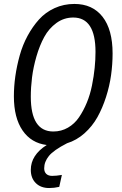

<svg xmlns="http://www.w3.org/2000/svg" viewBox="-20 -719 614 965"><path d="M316.9 1Q249.5 35.6 225.8 64.9Q202.1 94.2 202.1 127Q202.1 145 212.6 155Q223.1 165 242.2 165Q262.7 165 291 160.2L277.8 220.2Q252 226.1 227.1 226.1Q185.1 226.1 159.9 201.2Q134.8 176.3 134.8 134.8Q134.8 60.5 214.8 9.8Q136.7 0 93.3 -63.5Q49.8 -127 49.8 -234.9Q49.8 -284.7 57.1 -336.2Q64.5 -387.7 79.1 -440.4Q93.8 -493.2 118.7 -539.1Q143.6 -585 176 -621.1Q208.5 -657.2 254.4 -678.2Q300.3 -699.2 354 -699.2Q444.8 -699.2 495.4 -634.8Q545.9 -570.3 545.9 -450.2Q545.9 -396.5 538.3 -341.8Q530.8 -287.1 512.9 -231.4Q495.1 -175.8 469.5 -129.9Q443.8 -84 404.3 -48.8Q364.7 -13.7 316.9 1ZM134.8 -232.9Q134.8 -58.1 248 -58.1Q288.1 -58.1 321.5 -77.4Q355 -96.7 377.4 -129.9Q399.9 -163.1 416.5 -203.4Q433.1 -243.7 442.4 -290Q451.7 -336.4 455.8 -377.7Q460 -418.9 460 -458Q460 -630.9 348.1 -630.9Q301.3 -630.9 263.4 -603.3Q225.6 -575.7 202.4 -533.2Q179.2 -490.7 163.3 -436Q147.5 -381.3 141.1 -330.8Q134.8 -280.3 134.8 -232.9Z"/></svg>

Font: Fira Sans Compressed Book
Style: Italic
Weight: 350
Width: 3
Italic angle: -8°
Designer: Carrois Corporate & Edenspiekermann AG
Foundry: Carrois Corporate GbR & Edenspiekermann AG
Version: Version 4.203;PS 004.203;hotconv 1.0.88;makeotf.lib2.5.64775